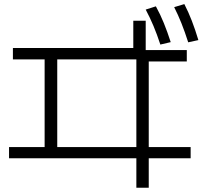

<svg xmlns="http://www.w3.org/2000/svg" viewBox="-20 -838 978 922"><path d="M634.8 -78.1H23.4V-131.8H194.3V-552.7H42V-607.4H620.1V-738.3H679.7V-597.7H877V-543H694.3V-131.8H895.5V-78.1H694.3V63.5H634.8ZM634.8 -131.8V-552.7H254.9V-131.8ZM679.7 -792 728.5 -807.6Q750 -768.6 766.8 -727.1Q783.7 -685.5 799.8 -635.7L750 -624Q733.9 -673.3 717 -713.4Q700.2 -753.4 679.7 -792ZM816.4 -803.7 865.2 -818.4Q885.3 -779.3 901.1 -738.3Q917 -697.3 932.6 -645.5L883.8 -634.8Q867.2 -686.5 851.3 -726.3Q835.4 -766.1 816.4 -803.7Z"/></svg>

Font: Pretendard JP Light
Style: Regular
Weight: 300
Designer: Base glyphs from Inter by Rasmus Andersson; Hangeul glyphs from Noto Sans CJK(Source Han Sans) by Jang Soo-young and Kan
Foundry: Kil Hyung-jin
Version: Version 1.309